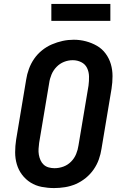

<svg xmlns="http://www.w3.org/2000/svg" viewBox="-20 -948 640 976"><path d="M255 8Q223 8 192 2Q161 -4 135.5 -20Q110 -36 92 -60Q74 -84 65.5 -113Q57 -142 57 -174Q57 -206 62 -238L113 -543Q117 -570 127 -597.5Q137 -625 153.5 -649Q170 -673 193.5 -692Q217 -711 244 -722.5Q271 -734 298.5 -740Q326 -746 355 -746Q387 -746 417 -738Q447 -730 473 -715Q499 -700 517 -675.5Q535 -651 543.5 -622Q552 -593 552 -561Q552 -529 547 -497L496 -192Q492 -165 482.5 -138Q473 -111 456 -86.5Q439 -62 415.5 -43Q392 -24 365.5 -12.5Q339 -1 310.5 3.5Q282 8 255 8ZM257 -93Q280 -93 302 -101Q324 -109 341 -126Q358 -143 367 -165Q376 -187 379 -209L430 -513Q433 -536 432.5 -559.5Q432 -583 422.5 -602.5Q413 -622 393 -632Q373 -642 350 -642Q327 -642 305.5 -633.5Q284 -625 267.5 -608Q251 -591 242 -569.5Q233 -548 230 -526L179 -222Q177 -207 176 -191.5Q175 -176 177.5 -161.5Q180 -147 186 -133.5Q192 -120 202.5 -110.5Q213 -101 227.5 -97Q242 -93 257 -93ZM241 -842V-928H541V-842Z"/></svg>

Font: Iosevka Etoile Oblique
Style: Bold
Weight: 700
Italic angle: -9°
Designer: Belleve Invis
Foundry: Belleve Invis
Version: Version 15.5.2; ttfautohint (v1.8.4)